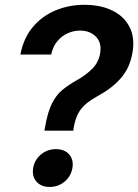

<svg xmlns="http://www.w3.org/2000/svg" viewBox="-20 -757 566 786"><path d="M162.1 -222.2 163.6 -231.9Q174.3 -295.9 191.9 -331.8Q209.5 -367.7 235.1 -388.7Q260.7 -409.7 295.4 -429.2Q331.5 -449.2 357.9 -475.8Q384.3 -502.4 390.1 -540Q397 -582 372.6 -606.9Q348.1 -631.8 307.1 -631.8Q282.2 -631.8 257.8 -621.1Q233.4 -610.4 215.1 -588.9Q196.8 -567.4 189.5 -533.7H63.5Q76.2 -601.1 114.5 -646.5Q152.8 -691.9 207.8 -714.6Q262.7 -737.3 324.7 -737.3Q393.1 -737.3 440.9 -713.4Q488.8 -689.5 510.7 -645.8Q532.7 -602.1 522.5 -542.5Q512.2 -481 476.6 -439.2Q440.9 -397.5 387.2 -368.2Q355.5 -350.6 334.2 -333.5Q313 -316.4 300.3 -293Q287.6 -269.5 281.2 -231.9L280.3 -222.2ZM183.1 8.3Q148.4 8.3 129.4 -13.4Q110.4 -35.2 115.7 -68.8Q121.6 -103 147.9 -124.8Q174.3 -146.5 209 -146.5Q244.1 -146.5 263.2 -124.8Q282.2 -103 276.4 -68.8Q270.5 -35.2 244.4 -13.4Q218.3 8.3 183.1 8.3Z"/></svg>

Font: Inter Tight SemiBold
Style: Italic
Weight: 600
Italic angle: -9.39999°
Designer: Rasmus Andersson
Foundry: rsms
Version: Version 3.004